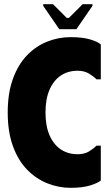

<svg xmlns="http://www.w3.org/2000/svg" viewBox="-20 -889 532 920"><path d="M17 -350Q17 -443 42 -511.5Q67 -580 109.5 -624Q152 -668 206 -689.5Q260 -711 318 -711Q374 -711 410.5 -700.5Q447 -690 463 -676V-509H442Q430 -522 407 -536Q384 -550 352 -550Q306 -550 271.5 -527Q237 -504 217.5 -459.5Q198 -415 198 -350Q198 -285 217.5 -240.5Q237 -196 271.5 -173Q306 -150 352 -150Q385 -150 407.5 -164Q430 -178 442 -191H463V-24Q447 -11 410.5 0Q374 11 318 11Q261 11 207 -10.5Q153 -32 110 -76Q67 -120 42 -188.5Q17 -257 17 -350ZM264 -749 187 -861V-869H234L300 -803H310L376 -869H423V-861L346 -749Z"/></svg>

Font: Phudu ExtraBold
Style: Regular
Weight: 800
Version: Version 1.005;gftools[0.9.23]